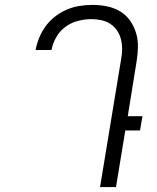

<svg xmlns="http://www.w3.org/2000/svg" viewBox="-20 -763 640 783"><path d="M453 0H388L474 -522Q478 -543 478 -563.5Q478 -584 473 -603.5Q468 -623 457 -639Q446 -655 430 -665.5Q414 -676 394 -680.5Q374 -685 353 -685Q326 -685 298.5 -678Q271 -671 247.5 -654Q224 -637 209.5 -611.5Q195 -586 190 -559H125Q130 -585 140.5 -610.5Q151 -636 167.5 -658Q184 -680 206.5 -697Q229 -714 254 -724.5Q279 -735 305.5 -739Q332 -743 358 -743Q388 -743 417 -737Q446 -731 470 -716.5Q494 -702 510 -679.5Q526 -657 534.5 -629.5Q543 -602 542.5 -572Q542 -542 537 -512L501 -289H561L551 -231H491Z"/></svg>

Font: Iosevka Light Extended
Style: Italic
Weight: 300
Width: 7
Italic angle: -9°
Monospace: yes
Designer: Belleve Invis
Foundry: Belleve Invis
Version: Version 32.5.0; ttfautohint (v1.8.4)